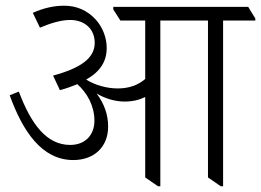

<svg xmlns="http://www.w3.org/2000/svg" viewBox="-20 -647 915 673"><path d="M237 -86C309 -86 359 -131 359 -203C359 -245 346 -282 319 -319C348 -302 382 -291 417 -291C445 -291 469 -297 489 -307V-25L534 6H542V-575H709V-25L754 6H762V-575H875V-582L850 -623H377V-614L402 -575H489V-370C463 -348 431 -337 393 -337C353 -337 313 -349 282 -368C333 -397 354 -433 354 -479C354 -515 340 -551 316 -578C286 -611 248 -627 205 -627C169 -627 133 -619 95 -602L120 -550C158 -566 194 -577 226 -577C276 -577 312 -546 312 -497C312 -444 265 -409 166 -382L190 -331C213 -337 234 -345 251 -352C286 -321 311 -275 311 -224C311 -174 279 -139 226 -139C143 -139 89 -212 46 -326L14 -313C60 -186 127 -86 237 -86Z"/></svg>

Font: Noto Serif Devanagari SemiCondensed Light
Style: Regular
Weight: 300
Width: 4
Designer: Universal Thirst, Indian Type Foundry and the Monotype Design Team
Foundry: Monotype Imaging Inc.
Version: Version 2.004